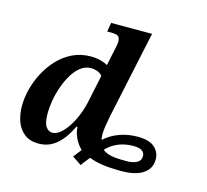

<svg xmlns="http://www.w3.org/2000/svg" viewBox="-115 -893 1177 1092"><g transform="rotate(15 473.0 -347.0)"><path d="M722 -174Q791 -174 822.5 -145.5Q854 -117 854 -75Q854 -37 832.5 -11.5Q811 14 773 26.5Q735 39 684 39Q612 39 567.5 32Q523 25 491 12Q481 25 470 38.5Q459 52 450 66L396 30Q407 16 415 5Q423 -6 433 -18Q415 -36 403.5 -54.5Q392 -73 385 -94Q381 -105 379 -116Q377 -127 376 -139H370Q339 -71 293.5 -30.5Q248 10 186 10Q135 10 102.5 -15Q70 -40 55 -82Q40 -124 40 -173Q40 -220 53 -271.5Q66 -323 91.5 -371.5Q117 -420 154 -459.5Q191 -499 239.5 -522.5Q288 -546 347 -546Q376 -546 402 -539.5Q428 -533 447 -522Q449 -531 452.5 -549Q456 -567 458 -576L468 -622Q471 -635 473 -648Q475 -661 475 -665Q475 -692 463 -699.5Q451 -707 422 -707H399L408 -760H649L539 -244Q532 -209 528 -181.5Q524 -154 524 -135Q524 -125 525 -117Q526 -109 528 -103Q563 -136 613.5 -155Q664 -174 722 -174ZM246 -70Q268 -70 291 -88.5Q314 -107 335 -138.5Q356 -170 372 -209Q388 -248 397 -288L432 -454Q422 -468 403 -475Q384 -482 366 -482Q332 -482 304.5 -461Q277 -440 256 -405Q235 -370 220.5 -328.5Q206 -287 199 -246Q192 -205 192 -172Q192 -115 207.5 -92.5Q223 -70 246 -70ZM692 -23Q733 -23 756 -35.5Q779 -48 779 -73Q779 -88 771.5 -97.5Q764 -107 749.5 -112Q735 -117 714 -117Q661 -117 620.5 -99Q580 -81 554 -52Q567 -41 585.5 -34.5Q604 -28 630.5 -25.5Q657 -23 692 -23Z"/></g></svg>

Font: Noto Serif
Style: Italic
Weight: 400
Italic angle: -12°
Designer: Monotype Design Team
Foundry: Monotype Imaging Inc.
Version: Version 2.013